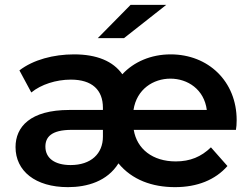

<svg xmlns="http://www.w3.org/2000/svg" viewBox="-20 -764 1033 791"><path d="M665 -744H518L383 -607H491ZM955 -269C955 -429 838 -540 683 -540C602 -540 531 -509 484 -458C446 -512 379 -540 285 -540C201 -540 117 -518 60 -474L109 -383C149 -416 211 -436 272 -436C360 -436 404 -393 404 -320V-311H266C104 -311 44 -241 44 -158C44 -60 125 7 260 7C339 7 422 -17 468 -91C524 -23 607 7 701 7C793 7 867 -23 917 -80L849 -157C809 -118 763 -99 704 -99C609 -99 544 -150 531 -229H952C954 -240 955 -253 955 -269ZM682 -440C753 -440 821 -396 832 -311H530C543 -397 612 -440 682 -440ZM271 -84C206 -84 167 -112 167 -160C167 -198 190 -229 275 -229H404V-201C404 -131 355 -84 271 -84Z"/></svg>

Font: Montserrat Lite SemiBold
Style: Regular
Weight: 600
Designer: Julieta Ulanovsky
Foundry: Julieta Ulanovsky
Version: Version 7.200;PS 007.200;hotconv 1.0.88;makeotf.lib2.5.64775